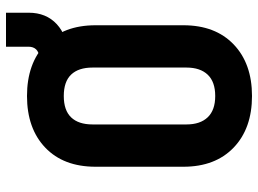

<svg xmlns="http://www.w3.org/2000/svg" viewBox="-130 -720 860 640"><g transform="rotate(-90 300.0 -400.0)"><path d="M383.9 -605.3V-700H429.3Q446.2 -700 455.3 -709.5Q464.3 -719 464.3 -735V-810H577.6V-734.2Q577.6 -676 539.3 -640.6Q501 -605.3 438.6 -605.3ZM300 10Q191.8 10 128 -51.2Q64.2 -112.5 64.2 -218.5V-511.5Q64.2 -618.4 128 -679.2Q191.8 -740 300 -740Q408.2 -740 472 -679.2Q535.8 -618.4 535.8 -511.7V-218.5Q535.8 -112.5 472 -51.2Q408.2 10 300 10ZM300 -112.6Q347.1 -112.6 371 -137.6Q394.8 -162.6 394.8 -208.5V-521.5Q394.8 -568.2 371.4 -592.8Q348 -617.4 300 -617.4Q252.2 -617.4 228.7 -592.8Q205.2 -568.2 205.2 -521.5V-208.5Q205.2 -162.6 229.1 -137.6Q253 -112.6 300 -112.6Z"/></g></svg>

Font: JetBrains Mono
Style: Regular
Weight: 400
Monospace: yes
Designer: Philipp Nurullin, Konstantin Bulenkov
Foundry: JetBrains
Version: Version 2.305